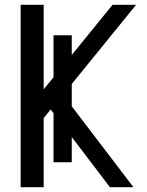

<svg xmlns="http://www.w3.org/2000/svg" viewBox="-20 -780 612 800"><path d="M279 -209 438 0H536L279 -337V-430L547 -760H449L279 -551V-633H203V-458L162 -408V-760H66V0H162V-288L191 -324L203 -308V-104H279Z"/></svg>

Font: LXGW Marker Gothic
Style: Regular
Weight: 400
Version: Version 1.001